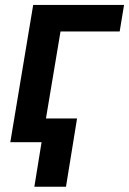

<svg xmlns="http://www.w3.org/2000/svg" viewBox="-20 -565 513 763"><path d="M21 0 111.9 -545.5H473L455.6 -440H220.5L162.6 -94.1H286.2L242.2 177.2H116.5L145.2 0Z"/></svg>

Font: Inter P Semi Bold
Style: Italic
Weight: 600
Italic angle: 9.39999°
Designer: Rasmus Andersson
Foundry: rsms
Version: Version 3.018;git-588b23468